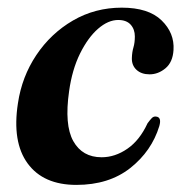

<svg xmlns="http://www.w3.org/2000/svg" viewBox="-20 -484 490 514"><path d="M296.5 -430.5Q269.5 -430.5 242.5 -407Q215.5 -383.5 194.2 -340.5Q173 -297.5 165 -240Q152 -149.5 176.2 -106.2Q200.5 -63 252 -63Q288 -63 321 -85.8Q354 -108.5 375 -154Q382 -163.5 386.5 -168Q391 -172.5 397 -172Q413.5 -171 406.5 -146.5Q386 -79.5 328.8 -34.2Q271.5 11 184.5 11Q96 11 54 -46.5Q12 -104 28 -207.5Q38.5 -278.5 77.2 -336.5Q116 -394.5 175.2 -429Q234.5 -463.5 306 -463.5Q377.5 -463.5 412.5 -429.5Q447.5 -395.5 444.5 -350Q442.5 -317.5 423 -301.2Q403.5 -285 380.5 -285Q358.5 -285 345.5 -297Q332.5 -309 333 -328.5Q333.5 -344.5 337.2 -357Q341 -369.5 341 -386.5Q341 -405.5 329.8 -418Q318.5 -430.5 296.5 -430.5Z"/></svg>

Font: Fraunces 72pt SemiBold
Style: Italic
Weight: 600
Italic angle: -16°
Version: Version 1.000;[b76b70a41]